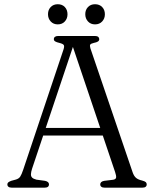

<svg xmlns="http://www.w3.org/2000/svg" viewBox="-20 -866 712 886"><path d="M166.5 -275.5H465.5L469.5 -240.5H161ZM206 -15Q206 -8 201 -4Q196 0 185.5 0H34.5Q24.5 0 19.2 -4Q14 -8 14 -15Q14 -21 18.2 -24.5Q22.5 -28 31.5 -31.5L53.5 -37.5Q67 -41.5 73.2 -50.8Q79.5 -60 87.5 -84L273 -637.5Q278 -652.5 274.2 -658.2Q270.5 -664 254 -668Q241 -671 234.8 -674.8Q228.5 -678.5 228.5 -685Q228.5 -692.5 233.8 -696.2Q239 -700 249 -700H417.5Q428 -700 433 -696Q438 -692 438 -685.5Q438 -678.5 432 -674.5Q426 -670.5 413 -668Q399.5 -665 396.5 -660.2Q393.5 -655.5 397 -643.5L592 -71Q598 -53.5 607.8 -45.2Q617.5 -37 635.5 -33Q648.5 -29.5 652.8 -25.5Q657 -21.5 657 -15Q657 -8 652 -4Q647 0 636.5 0H463Q453 0 447.8 -4Q442.5 -8 442.5 -15Q442.5 -21.5 447.2 -25.8Q452 -30 461 -31.5L502 -36.5Q514.5 -38.5 515.8 -46.8Q517 -55 511 -72.5L311 -665.5L323 -669L128 -87.5Q123 -72 122.8 -62Q122.5 -52 128.5 -46.2Q134.5 -40.5 148 -37L188 -31.5Q197 -29.5 201.5 -25.5Q206 -21.5 206 -15ZM246.5 -753.5Q226.5 -753.5 214 -767Q201.5 -780.5 201.5 -800.5Q201.5 -820.5 214 -833.5Q226.5 -846.5 246.5 -846.5Q267 -846.5 279.2 -833.5Q291.5 -820.5 291.5 -800Q291.5 -780.5 279.2 -767Q267 -753.5 246.5 -753.5ZM418.5 -753.5Q398.5 -753.5 386 -767Q373.5 -780.5 373.5 -800.5Q373.5 -820.5 386 -833.5Q398.5 -846.5 418.5 -846.5Q439 -846.5 451.5 -833.5Q464 -820.5 464 -800Q464 -780.5 451.5 -767Q439 -753.5 418.5 -753.5Z"/></svg>

Font: Fraunces 48pt Soft Wonky Light
Style: Regular
Weight: 300
Version: Version 1.000;[b76b70a41]